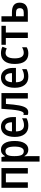

<svg xmlns="http://www.w3.org/2000/svg" viewBox="1532 -2122 831 3934"><g transform="rotate(-90 1947.0 -155.5)"><path d="M470 0H358V-450H178V0H66V-541H470Z M1025 -271Q1025 -137 977.5 -63.5Q930 10 848 10Q760 10 715 -69H710Q715 -19 715 16V240H603V-541H694L710 -469H715Q738 -510 769.5 -530.5Q801 -551 847 -551Q931 -551 978 -479Q1025 -407 1025 -271ZM715 -287V-266Q715 -172 738.5 -127.5Q762 -83 816 -83Q863 -83 886.5 -131.5Q910 -180 910 -271Q910 -459 815 -459Q762 -459 738.5 -417.5Q715 -376 715 -287Z M1515 -307V-244H1221Q1222 -163 1253.5 -121Q1285 -79 1346 -79Q1385 -79 1418.5 -88.5Q1452 -98 1490 -118V-26Q1455 -7 1418.5 1.5Q1382 10 1335 10Q1226 10 1167 -63Q1108 -136 1108 -267Q1108 -403 1163 -477Q1218 -551 1317 -551Q1410 -551 1462.5 -485Q1515 -419 1515 -307ZM1222 -325H1408Q1408 -389 1385 -427Q1362 -465 1318 -465Q1275 -465 1250.5 -430Q1226 -395 1222 -325Z M1895 0V-449H1784Q1772 -278 1754 -181Q1736 -84 1703 -38Q1670 8 1614 8Q1579 8 1558 -2V-92Q1572 -85 1588 -85Q1626 -85 1648 -191Q1670 -297 1684 -541H2007V0Z M2522 -307V-244H2228Q2229 -163 2260.5 -121Q2292 -79 2353 -79Q2392 -79 2425.5 -88.5Q2459 -98 2497 -118V-26Q2462 -7 2425.5 1.5Q2389 10 2342 10Q2233 10 2174 -63Q2115 -136 2115 -267Q2115 -403 2170 -477Q2225 -551 2324 -551Q2417 -551 2469.5 -485Q2522 -419 2522 -307ZM2229 -325H2415Q2415 -389 2392 -427Q2369 -465 2325 -465Q2282 -465 2257.5 -430Q2233 -395 2229 -325Z M2603 -268Q2603 -405 2660.5 -478Q2718 -551 2822 -551Q2901 -551 2956 -520L2923 -432Q2873 -457 2831 -457Q2775 -457 2746.5 -409.5Q2718 -362 2718 -268Q2718 -177 2746.5 -130.5Q2775 -84 2830 -84Q2889 -84 2945 -119V-24Q2893 10 2817 10Q2714 10 2658.5 -59Q2603 -128 2603 -268Z M3247 -451V0H3135V-451H2996V-541H3385V-451Z M3660 -326Q3760 -326 3809.5 -287Q3859 -248 3859 -168Q3859 -86 3810 -43Q3761 0 3662 0H3468V-541H3580V-326ZM3656 -242H3580V-84H3657Q3700 -84 3723 -103.5Q3746 -123 3746 -163Q3746 -204 3724 -223Q3702 -242 3656 -242Z"/></g></svg>

Font: Noto Sans Display Medium Narrow
Style: Regular
Weight: 500
Width: 4
Designer: Monotype Design team
Foundry: Monotype Imaging Inc.
Version: Version 1.000